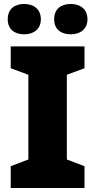

<svg xmlns="http://www.w3.org/2000/svg" viewBox="-20 -1041 480 968"><path d="M19 -944C19 -892 55 -868 102 -868C147 -868 186 -892 186 -944C186 -997 147 -1021 102 -1021C55 -1021 19 -997 19 -944ZM253 -944C253 -892 289 -868 337 -868C382 -868 421 -892 421 -944C421 -997 382 -1021 337 -1021C289 -1021 253 -997 253 -944ZM406 -93V-203L317 -237V-664L406 -697V-807H34V-697L123 -664V-237L34 -203V-93Z"/></svg>

Font: Noto Sans Telugu UI Black
Style: Regular
Weight: 900
Designer: Jelle Bosma - Monotype Design Team
Foundry: Monotype Imaging Inc.
Version: Version 2.005